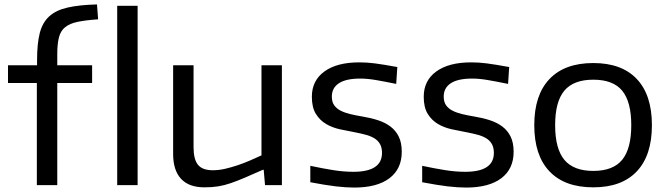

<svg xmlns="http://www.w3.org/2000/svg" viewBox="-20 -834 3007 865"><path d="M146 -460H16V-540H147V-563Q147 -637 159 -684.5Q171 -732 201.5 -760Q232 -788 284.5 -800Q337 -812 417 -814L422 -747Q365 -743 329.5 -735.5Q294 -728 273.5 -711.5Q253 -695 245.5 -665.5Q238 -636 238 -589V-540H395V-460H238V0H146ZM508 -808H600V0H508Z M901 10Q831 10 795.5 -28.5Q760 -67 760 -140V-540H852V-171Q852 -116 872 -91.5Q892 -67 939 -67Q966 -67 994 -73.5Q1022 -80 1050.5 -89.5Q1079 -99 1106.5 -111Q1134 -123 1158 -134V-540H1250V0H1174L1168 -69H1164Q1117 -48 1083 -33.5Q1049 -19 1020 -9Q991 1 963.5 5.5Q936 10 901 10Z M1576 11Q1538 11 1492 5.5Q1446 0 1378 -13V-87Q1434 -75 1481.5 -67.5Q1529 -60 1572 -60Q1701 -60 1701 -145Q1701 -169 1692 -185Q1683 -201 1666.5 -211Q1650 -221 1627.5 -227Q1605 -233 1579 -238Q1546 -244 1511.5 -251.5Q1477 -259 1449 -275.5Q1421 -292 1403 -321Q1385 -350 1385 -398Q1385 -471 1441.5 -512Q1498 -553 1598 -553Q1616 -553 1632.5 -552Q1649 -551 1668.5 -548.5Q1688 -546 1712.5 -542Q1737 -538 1770 -532L1765 -456Q1711 -467 1673 -473.5Q1635 -480 1603 -480Q1539 -480 1507 -459Q1475 -438 1475 -399Q1475 -375 1485.5 -360Q1496 -345 1514.5 -335.5Q1533 -326 1558 -320Q1583 -314 1613 -309Q1650 -303 1682.5 -292.5Q1715 -282 1739 -264Q1763 -246 1776.5 -218.5Q1790 -191 1790 -150Q1790 -73 1734.5 -31Q1679 11 1576 11Z M2080 11Q2042 11 1996 5.5Q1950 0 1882 -13V-87Q1938 -75 1985.5 -67.5Q2033 -60 2076 -60Q2205 -60 2205 -145Q2205 -169 2196 -185Q2187 -201 2170.5 -211Q2154 -221 2131.5 -227Q2109 -233 2083 -238Q2050 -244 2015.5 -251.5Q1981 -259 1953 -275.5Q1925 -292 1907 -321Q1889 -350 1889 -398Q1889 -471 1945.5 -512Q2002 -553 2102 -553Q2120 -553 2136.5 -552Q2153 -551 2172.5 -548.5Q2192 -546 2216.5 -542Q2241 -538 2274 -532L2269 -456Q2215 -467 2177 -473.5Q2139 -480 2107 -480Q2043 -480 2011 -459Q1979 -438 1979 -399Q1979 -375 1989.5 -360Q2000 -345 2018.5 -335.5Q2037 -326 2062 -320Q2087 -314 2117 -309Q2154 -303 2186.5 -292.5Q2219 -282 2243 -264Q2267 -246 2280.5 -218.5Q2294 -191 2294 -150Q2294 -73 2238.5 -31Q2183 11 2080 11Z M2653 10Q2524 10 2455.5 -62Q2387 -134 2387 -270Q2387 -406 2455.5 -478Q2524 -550 2653 -550Q2781 -550 2849 -478Q2917 -406 2917 -270Q2917 -134 2849 -62Q2781 10 2653 10ZM2653 -64Q2742 -64 2783 -114Q2824 -164 2824 -270Q2824 -376 2783 -425.5Q2742 -475 2653 -475Q2564 -475 2522.5 -425.5Q2481 -376 2481 -270Q2481 -164 2522.5 -114Q2564 -64 2653 -64Z"/></svg>

Font: Encode Sans Wide
Style: Regular
Weight: 400
Designer: Pablo Impallari, Andres Torresi
Foundry: Pablo Impallari, Andres Torresi
Version: Version 1.000; ttfautohint (v1.00) -l 8 -r 50 -G 200 -x 14 -